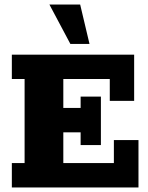

<svg xmlns="http://www.w3.org/2000/svg" viewBox="-20 -823 652 843"><path d="M32 0V-107H88V-476H32V-583H569V-380H462V-476H258V-349H334V-399H423V-186H334V-242H258V-107H480V-208H588V0ZM289 -630 197 -803H332L373 -630Z"/></svg>

Font: Rokkitt ExtraBold
Style: Regular
Weight: 800
Version: Version 3.103